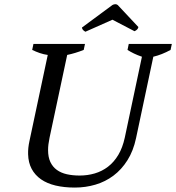

<svg xmlns="http://www.w3.org/2000/svg" viewBox="-20 -868 823 897"><path d="M136.2 -662.6H377L371.1 -634.8Q331.5 -619.1 293.9 -611.3L211.4 -224.1Q208 -208 206.3 -193.8Q204.6 -179.7 204.6 -167Q204.6 -133.8 215.3 -111.1Q226.1 -88.4 245.6 -74.2Q265.1 -60.1 292.2 -54Q319.3 -47.9 352.1 -47.9Q389.2 -47.9 423.1 -57.9Q457 -67.9 484.9 -89.4Q512.7 -110.8 532.7 -144.3Q552.7 -177.7 563 -225.1L643.1 -603Q622.6 -609.9 605.5 -618.2Q588.4 -626.5 575.7 -634.8L581.5 -662.6H782.7L776.9 -634.8Q735.8 -612.3 696.3 -603L615.7 -223.1Q603 -163.1 575.4 -119.4Q547.9 -75.7 510 -47.4Q472.2 -19 426 -5.4Q379.9 8.3 329.6 8.3Q279.8 8.3 239.7 -1.2Q199.7 -10.7 171.6 -30.3Q143.6 -49.8 127.9 -79.1Q112.3 -108.4 111.3 -147.5Q110.4 -176.8 117.7 -209.5L203.1 -611.3Q184.6 -613.8 166 -620.1Q147.5 -626.5 130.4 -634.8ZM378.9 -719.7Q372.1 -723.6 367.9 -728Q363.8 -732.4 362.8 -739.3L505.4 -844.7Q511.7 -848.1 518.3 -848.4Q524.9 -848.6 529.8 -844.7L626.5 -741.7Q625.5 -735.4 620.8 -730.5Q616.2 -725.6 608.4 -722.2L505.4 -775.9Z"/></svg>

Font: PT Astra Serif
Style: Italic
Weight: 400
Italic angle: -16°
Designer: A.Korolkova, I. Chaeva
Foundry: ParaType Ltd
Version: Version 1.001